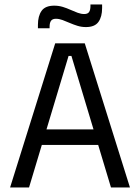

<svg xmlns="http://www.w3.org/2000/svg" viewBox="-20 -831 621 851"><path d="M108.7 0H24.7L224.7 -639H355.7L556 0H471.9L296.6 -583H283.9ZM435.5 -188.7H144.3V-257.6H435.5ZM360.7 -711Q341.4 -711 323.3 -716.6Q305.3 -722.2 288.7 -729.4Q272.1 -736.7 256.9 -742.3Q241.7 -747.8 227.7 -747.8Q212.7 -747.8 206.2 -738.9Q199.8 -729.9 199.8 -712.6V-705.8H148.1V-721Q148.1 -760 164.4 -783Q180.7 -805.9 220.4 -805.9Q240.1 -805.9 258.3 -800.4Q276.5 -794.8 292.9 -787.3Q309.3 -779.9 324.5 -774.3Q339.8 -768.8 353.3 -768.8Q368.8 -768.8 374.9 -777.8Q380.9 -786.8 380.9 -804.3V-811.1H432.6V-795.5Q432.6 -756.5 416.3 -733.8Q400 -711 360.7 -711Z"/></svg>

Font: Anek Devanagari Medium
Style: Regular
Weight: 500
Designer: Kailash Malviya (Devanagari) & Yesha Goshar (Latin)
Foundry: Ek Type
Version: Version 1.003